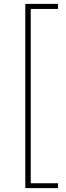

<svg xmlns="http://www.w3.org/2000/svg" viewBox="-20 -800 339 987"><path d="M110 167V-780H278V-754H138V142H278V167Z"/></svg>

Font: Noto Sans HK Thin
Style: Regular
Weight: 100
Designer: Ryoko NISHIZUKA 西塚涼子 (kana, bopomofo & ideographs); Paul D. Hunt (Latin, Greek & Cyrillic); Sandoll Communications 산돌커뮤니
Foundry: Adobe
Version: Version 2.004-H2;hotconv 1.0.118;makeotfexe 2.5.65603